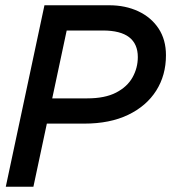

<svg xmlns="http://www.w3.org/2000/svg" viewBox="-20 -710 652 730"><path d="M103 -240 123 -336H312Q379 -336 421.5 -358Q464 -380 484 -416Q504 -452 504 -493Q504 -543 471 -568.5Q438 -594 371 -594H178L199 -690H395Q457 -690 506 -667Q555 -644 583 -601.5Q611 -559 611 -500Q611 -424 574 -365.5Q537 -307 467.5 -273.5Q398 -240 300 -240ZM2 0 149 -690H254L107 0Z"/></svg>

Font: Radio Canada Big
Style: Italic
Weight: 400
Italic angle: -12°
Designer: Étienne Aubert Bonn
Foundry: Coppers and Brasses
Version: Version 1.001